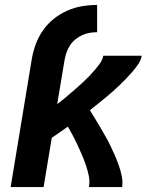

<svg xmlns="http://www.w3.org/2000/svg" viewBox="-20 -755 640 775"><path d="M23 0 108 -515Q113 -545 123.5 -574.5Q134 -604 152.5 -631Q171 -658 196.5 -678.5Q222 -699 251.5 -712Q281 -725 311.5 -730Q342 -735 372 -735V-625Q357 -625 342 -622.5Q327 -620 312.5 -613.5Q298 -607 285 -596.5Q272 -586 263 -572.5Q254 -559 249 -544.5Q244 -530 241 -515L211 -335Q225 -345 238 -356Q251 -367 264 -378Q277 -389 290 -400.5Q303 -412 315.5 -423.5Q328 -435 340 -447.5Q352 -460 363 -473Q374 -486 384 -500Q394 -514 397 -530H552Q549 -512 538 -496Q527 -480 514.5 -465.5Q502 -451 488.5 -437Q475 -423 461 -409.5Q447 -396 432.5 -383.5Q418 -371 403 -358.5Q388 -346 373 -334Q358 -322 343 -310Q354 -292 365 -274Q376 -256 386.5 -238Q397 -220 407.5 -201.5Q418 -183 427 -164Q436 -145 444.5 -125.5Q453 -106 460 -86Q467 -66 471.5 -44Q476 -22 473 0H339Q343 -23 338.5 -45Q334 -67 327 -87.5Q320 -108 311.5 -128Q303 -148 294 -167.5Q285 -187 275 -206Q265 -225 254 -244Q238 -232 221.5 -221Q205 -210 189 -199L156 0Z"/></svg>

Font: Iosevka Curly XBdExObl
Style: Regular
Weight: 800
Width: 7
Italic angle: -9°
Monospace: yes
Designer: Belleve Invis
Foundry: Belleve Invis
Version: Version 11.1.0; ttfautohint (v1.8.3)